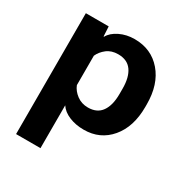

<svg xmlns="http://www.w3.org/2000/svg" viewBox="-169 -655 943 988"><g transform="rotate(30 302.5 -160.5)"><path d="M63.5 203.1H208.5V-51.5Q227.3 -22.5 266.2 -6.3Q305.2 9.8 353 9.8Q450 9.8 509.8 -61.2Q569.6 -132.1 569.6 -250V-265.6Q569.6 -384 508.7 -454.7Q447.8 -525.4 348.4 -525.4Q300.3 -525.4 260.6 -506Q220.9 -486.6 205.1 -457H202.4L199.2 -515.1H63.5ZM208.5 -171.4V-346.2Q220.9 -374 247.6 -394.8Q274.2 -415.5 314 -415.5Q368.7 -415.5 395 -378.3Q421.4 -341.1 421.4 -273.4V-241.9Q421.4 -174.3 395 -137.1Q368.7 -99.9 314.7 -99.9Q276.6 -99.9 248.2 -121.2Q219.7 -142.6 208.5 -171.4Z"/></g></svg>

Font: Roboto Flex
Style: Regular
Weight: 400
Designer: Berlow after Robertson
Foundry: Google
Version: Version 3.200;gftools[0.9.32]